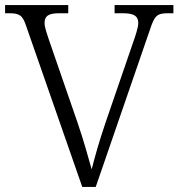

<svg xmlns="http://www.w3.org/2000/svg" viewBox="-20 -734 701 754"><path d="M83 -631 303 0H356L569 -618C587 -673 597 -682 640 -682H661V-714H430V-682H462C508 -682 523 -670 523 -643C523 -626 511 -591 505 -574L395 -254C369 -177 354 -124 340 -69C325 -122 309 -181 284 -254L172 -578C166 -596 155 -627 155 -643C155 -670 168 -682 213 -682H248V-714H0V-682H15C57 -682 69 -674 83 -631Z"/></svg>

Font: Noto Serif Light
Style: Regular
Weight: 300
Designer: Monotype Design Team
Foundry: Monotype Imaging Inc.
Version: Version 2.013